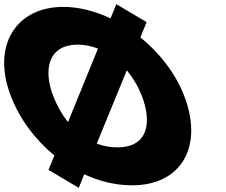

<svg xmlns="http://www.w3.org/2000/svg" viewBox="-188 -873 1085 920"><path d="M44.3 -59 189.4 27 215.4 -38C288.5 -4 366.8 15 444.8 15C681.8 15 787.7 -172 694.9 -413C652.9 -522 576.1 -620 484.6 -694L514.5 -767L369.4 -853L341.6 -785C267.1 -820 189.4 -840 115.4 -840C-111.6 -840 -229 -654 -136.1 -413C-93.3 -302 -19.2 -203 72.7 -128ZM66.9 -413C19.5 -536 40.1 -659 185.1 -659C219.1 -659 251.8 -652 281.4 -640L138 -288C107.4 -326 83.5 -370 66.9 -413ZM491.9 -413C539.3 -290 524.7 -167 374.7 -167C338.7 -167 306.4 -173 275.7 -185L419.5 -536C451.1 -498 475.7 -455 491.9 -413Z"/></svg>

Font: Hussar
Style: BdOpOblFour
Weight: 700
Foundry: Cannot Into Space Fonts
Version: Version 2.00